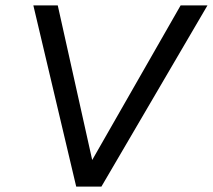

<svg xmlns="http://www.w3.org/2000/svg" viewBox="-20 -688 785 708"><path d="M261 0 103 -668H193L320 -98L646 -668H745L354 0Z"/></svg>

Font: Celebes
Style: Italic
Weight: 400
Italic angle: -10°
Designer: Anugrah Pasau
Foundry: Lafontype
Version: Version 1.000; ttfautohint (v1.8.4)